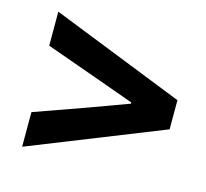

<svg xmlns="http://www.w3.org/2000/svg" viewBox="-73 -636 656 611"><g transform="rotate(15 254.5 -330.5)"><path d="M48 -108V-222L219 -283L347 -330V-334L219 -380L48 -441V-553L487 -379V-283Z"/></g></svg>

Font: Source Sans 3
Style: Bold Italic
Weight: 700
Italic angle: -11°
Designer: Paul D. Hunt
Foundry: Adobe
Version: Version 3.052;hotconv 1.1.0;makeotfexe 2.6.0